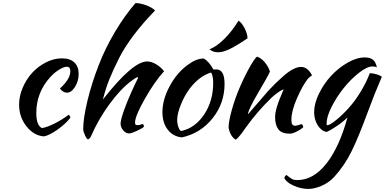

<svg xmlns="http://www.w3.org/2000/svg" viewBox="-20 -850 2480 1237"><path d="M103 -175.8Q103 -231 126.7 -285.9Q150.4 -340.8 188.2 -381.8Q226.1 -422.9 276.9 -448.5Q327.6 -474.1 378.9 -474.1Q430.7 -474.1 458.7 -448Q486.8 -421.9 486.8 -374Q486.8 -328.1 463.4 -290.5Q439.9 -252.9 411.1 -252.9Q398.9 -252.9 386.7 -260.3Q374.5 -267.6 366.2 -279.8Q433.1 -340.8 433.1 -391.1Q433.1 -419.9 410.2 -419.9Q390.6 -419.9 359.9 -400.6Q329.1 -381.3 301.8 -351.1Q213.9 -252.4 213.9 -122.1Q213.9 -42 250 -24.9Q279.8 -28.8 328.4 -52.7Q377 -76.7 422.9 -110.8Q426.8 -107.9 429.9 -101.6Q433.1 -95.2 433.1 -90.8Q400.4 -49.8 348.4 -13.4Q296.4 22.9 262.2 28.8Q196.3 22.9 149.7 -37.1Q103 -97.2 103 -175.8Z M516.1 -17.1Q516.1 -87.9 543.5 -201.2Q570.8 -314.5 616.7 -432.1Q657.2 -537.6 720.9 -644.8Q784.7 -752 853 -830.1Q884.8 -830.1 923.3 -815.4Q961.9 -800.8 979 -782.2Q903.8 -705.6 844 -626.7Q784.2 -547.9 749 -479Q709 -399.9 684.6 -339.1Q660.2 -278.3 643.1 -209Q835 -454.1 927.7 -454.1Q954.1 -454.1 984.6 -436.8Q1015.1 -419.4 1037.1 -391.1Q975.6 -323.7 912.8 -212.6Q850.1 -101.6 850.1 -61Q850.1 -50.8 853 -47.4Q856 -43.9 865.7 -43.9Q874.5 -43.9 882.6 -45.9Q890.6 -47.9 895.3 -49.8Q899.9 -51.8 900.9 -51.8Q907.7 -40.5 907.7 -36.1Q907.7 -28.8 867.2 -9.5Q826.7 9.8 811 9.8Q791 9.8 773.9 -10.3Q756.8 -30.3 756.8 -53.2Q756.8 -82.5 789.1 -166.7Q821.3 -251 870.1 -349.1Q870.1 -349.6 868.4 -351.3Q866.7 -353 865.7 -353Q862.8 -353 850.3 -345.2Q837.9 -337.4 827.1 -329.1Q755.9 -276.4 683.6 -176.8Q611.3 -77.1 565.9 28.8Q563 35.2 556.9 41.5Q550.8 47.9 546.9 47.9Q540 47.9 528.3 23.2Q516.6 -1.5 516.1 -17.1Z M1151.4 35.2Q1094.2 29.3 1060.3 -15.1Q1026.4 -59.6 1026.4 -127Q1026.4 -207 1072.5 -293.7Q1118.7 -380.4 1189.5 -432.1Q1244.6 -473.1 1292.5 -473.1Q1324.7 -456.1 1355.5 -401.9Q1358.4 -401.9 1364.5 -402.3Q1370.6 -402.8 1373.5 -402.8Q1426.8 -402.8 1426.8 -309.1Q1426.8 -184.1 1349.1 -87.4Q1271.5 9.3 1151.4 35.2ZM1202.6 -279.8Q1168.5 -233.9 1145 -175.5Q1121.6 -117.2 1121.6 -77.1Q1121.6 -52.7 1129.6 -30.8Q1137.7 -8.8 1147.5 -5.9Q1237.3 -25.4 1295.4 -112.5Q1353.5 -199.7 1353.5 -315.9Q1353.5 -361.3 1340.3 -382.8Q1265.1 -360.8 1202.6 -279.8ZM1516.6 -716.8Q1537.6 -704.1 1556.2 -667.5Q1574.7 -630.9 1574.7 -603Q1498 -551.8 1457 -532.5Q1416 -513.2 1384.8 -513.2Q1353 -513.2 1329.6 -532.2Q1374 -548.8 1424.3 -598.4Q1474.6 -647.9 1516.6 -716.8Z M1636.2 -484.9Q1662.1 -476.6 1685.3 -449.5Q1708.5 -422.4 1719.2 -389.2Q1708.5 -362.3 1644.8 -254.9Q1581.1 -147.5 1576.7 -112.8Q1599.1 -137.2 1649.2 -196.3Q1699.2 -255.4 1709.5 -266.1Q1735.8 -294.4 1756.1 -314.2Q1776.4 -334 1807.9 -361.6Q1839.4 -389.2 1867.9 -404.1Q1896.5 -418.9 1919.4 -418.9Q1961.9 -418.9 1990.2 -365.2Q1990.2 -364.3 1987.1 -362.3Q1983.9 -360.4 1976.6 -354.7Q1969.2 -349.1 1961.4 -339.8Q1928.2 -296.9 1892.8 -215.8Q1857.4 -134.8 1857.4 -79.1Q1857.4 -55.7 1863.3 -47.9Q1869.1 -40 1882.3 -40Q1890.1 -40 1905.3 -44.9Q1920.4 -49.8 1924.3 -49.8Q1927.7 -47.9 1930.7 -41.3Q1933.6 -34.7 1933.6 -29.8Q1917.5 -15.1 1890.9 -2Q1864.3 11.2 1847.7 11.2Q1793.9 11.2 1773.2 -17.1Q1752.4 -45.4 1752.4 -95.2Q1752.4 -122.6 1763.9 -161.4Q1775.4 -200.2 1807.6 -274.9Q1805.7 -274.9 1794.4 -269Q1783.2 -263.2 1763.7 -249Q1744.1 -234.9 1726.6 -217.8Q1639.6 -133.3 1565.4 -30.8Q1547.9 -5.4 1538.1 7.6Q1528.3 20.5 1517.3 33Q1506.3 45.4 1498.5 49.8Q1463.9 29.8 1452.6 -27.8Q1452.6 -66.4 1473.6 -142.1Q1494.6 -217.8 1527.3 -293Q1550.8 -347.7 1575.2 -392.8Q1599.6 -438 1614.7 -460.2Q1629.9 -482.4 1636.2 -484.9Z M1812 297.9Q1812 288.1 1825.2 276.9Q1851.1 298.3 1863 304.2Q1875 310.1 1896 310.1Q1999 310.1 2082.8 203.9Q2166.5 97.7 2218.8 -94.2Q2196.3 -69.8 2153.6 -40.3Q2110.8 -10.7 2084 0Q2050.3 -5.9 2027.1 -42.7Q2003.9 -79.6 2003.9 -127Q2003.9 -183.1 2035.2 -247.1Q2066.4 -311 2113.5 -361.8Q2160.6 -412.6 2219.5 -446.3Q2278.3 -480 2330.1 -480Q2364.7 -480 2382.8 -465.3Q2400.9 -450.7 2408.2 -416Q2397.9 -421.9 2379.9 -421.9Q2345.2 -421.9 2293.2 -381.3Q2241.2 -340.8 2195.6 -284.2Q2149.9 -227.5 2116.9 -162.6Q2084 -97.7 2084 -53.2Q2084 -43 2087.9 -43Q2104.5 -43 2147 -77.6Q2189.5 -112.3 2228 -155.8Q2270 -202.6 2305.7 -262.5Q2341.3 -322.3 2362.8 -378.9Q2388.2 -377.4 2410.2 -370.1Q2432.1 -362.8 2439.9 -355Q2393.6 -248 2350.1 -129.9Q2289.6 34.7 2244.9 125.2Q2200.2 215.8 2133.8 289.1Q2101.1 325.2 2053.7 346.2Q2006.3 367.2 1967.8 367.2Q1918.9 367.2 1872.6 346.4Q1826.2 325.7 1812 297.9Z"/></svg>

Font: Kaushan Script
Style: Regular
Weight: 400
Designer: Pablo Impallari
Foundry: Pablo Impallari
Version: Version 1.002